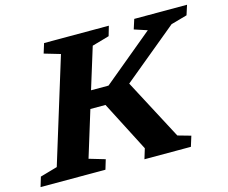

<svg xmlns="http://www.w3.org/2000/svg" viewBox="-124 -844 1164 982"><g transform="rotate(-15 458.5 -353.5)"><path d="M252.5 -630.5 167.5 -655.5 183.5 -707H526.5L511.5 -655.5L420.5 -629.5L353 -411.5H445.5L713 -633L644.5 -655.5L661 -707H940.5L924 -655.5L838.5 -631.5L550.5 -394L719.5 -74L788.5 -54.5L771.5 0H525.5L538.5 -42.5L542 -54L405 -320H325L250 -76.5L334.5 -51.5L319 0H-24.5L-9 -51.5L82 -77.5Z"/></g></svg>

Font: Newsreader 6pt SemiBold
Style: Italic
Weight: 600
Italic angle: -17°
Designer: Hugues Gentile
Foundry: Production Type
Version: Version 1.003; ttfautohint (v1.8.3)